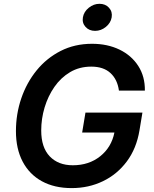

<svg xmlns="http://www.w3.org/2000/svg" viewBox="-20 -964 795 994"><path d="M351.1 9.8Q261.7 9.8 197 -25.6Q132.3 -61 97.4 -127.2Q62.5 -193.4 62.5 -285.2Q62.5 -373.5 90.1 -454.6Q117.7 -535.6 169.4 -599.4Q221.2 -663.1 293.9 -700.2Q366.7 -737.3 456.5 -737.3Q536.1 -737.3 598.4 -707.3Q660.6 -677.2 695.8 -622.6Q731 -567.9 730 -495.1H595.7Q587.9 -552.7 551.8 -585.9Q515.6 -619.1 452.6 -619.1Q391.1 -619.1 343 -590.6Q294.9 -562 261.7 -514.2Q228.5 -466.3 210.9 -407.7Q193.4 -349.1 193.4 -288.6Q193.4 -200.7 237.5 -154.5Q281.7 -108.4 356.9 -108.4Q440.4 -108.4 498.8 -155Q557.1 -201.7 572.3 -277.8H405.3L422.4 -380.9H717.3L702.1 -289.1Q686.5 -195.3 636.7 -128.4Q586.9 -61.5 512.9 -25.9Q439 9.8 351.1 9.8ZM472.2 -804.2Q441.4 -804.2 422.9 -824.7Q404.3 -845.2 409.2 -874Q414.1 -903.3 439.5 -923.8Q464.8 -944.3 495.1 -944.3Q525.9 -944.3 544.4 -923.8Q563 -903.3 558.1 -874Q553.2 -845.2 528.1 -824.7Q502.9 -804.2 472.2 -804.2Z"/></svg>

Font: Inter Semi Bold
Style: Italic
Weight: 600
Italic angle: -9.39999°
Designer: Rasmus Andersson
Foundry: rsms
Version: Version 4.000;git-3c8e0fc